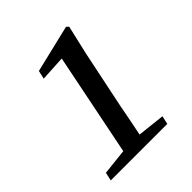

<svg xmlns="http://www.w3.org/2000/svg" viewBox="-181 -771 891 891"><g transform="rotate(-45 264.5 -325.5)"><path d="M36 0 45 -41 173 -55 275 -561 150 -554 159 -595 393 -651 404 -641 371 -498 311 -209Q304 -172 296.5 -133Q289 -94 281 -56L416 -41L407 0Z"/></g></svg>

Font: Source Serif 4 Semibold
Style: Italic
Weight: 600
Italic angle: -12°
Designer: Frank Grießhammer
Foundry: Adobe
Version: Version 4.005;hotconv 1.1.0;makeotfexe 2.6.0